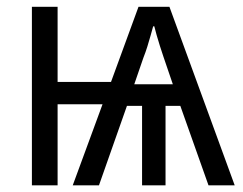

<svg xmlns="http://www.w3.org/2000/svg" viewBox="-20 -556 728 576"><path d="M488.3 -535.6 684.1 0H605.5L521 -238.3H476.6V0H406.2V-238.3H360.8L276.9 0H198.2L287.6 -243.2H152.8V0H75.7V-535.6H152.8V-310.1H313L395.5 -535.6ZM442.9 -477.1H439.5Q436 -464.4 431.6 -448.7Q427.2 -433.1 422.1 -416.5Q417 -399.9 410.2 -382.8L382.8 -303.2H498.5L470.2 -386.2Q465.3 -400.9 459.7 -418.2Q454.1 -435.5 449.7 -451.4Q445.3 -467.3 442.9 -477.1Z"/></svg>

Font: Open Sans SemiCondensed
Style: Regular
Weight: 400
Width: 4
Designer: Monotype Design Team
Foundry: Monotype Imaging Inc.
Version: Version 3.000